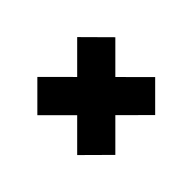

<svg xmlns="http://www.w3.org/2000/svg" viewBox="-112 -787 893 893"><g transform="rotate(45 335.0 -340.5)"><path d="M592 -210 467 -84 79 -472 205 -597ZM79 -210 467 -597 592 -472 205 -84Z"/></g></svg>

Font: Gabarito Black
Style: Regular
Weight: 900
Designer: Leandro Assis / Alvaro Franca / Felipe Casaprima
Foundry: Naipe Foundry
Version: Version 1.000